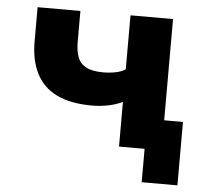

<svg xmlns="http://www.w3.org/2000/svg" viewBox="-48 -554 797 733"><g transform="rotate(5 350.5 -187.5)"><path d="M521 128V0H425V-115H658V128ZM423 0V-171Q395 -158 365 -152.5Q335 -147 307 -147Q225 -147 172 -172.5Q119 -198 93 -248.5Q67 -299 67 -371V-503H231V-384Q231 -350 240 -326Q249 -302 272.5 -289.5Q296 -277 338 -277Q362 -277 385 -281.5Q408 -286 423 -296V-503H586V0Z"/></g></svg>

Font: Nunito Sans 7pt ExtraBold
Style: Regular
Weight: 800
Designer: Vernon Adams
Foundry: Vernon Adams
Version: Version 3.101;gftools[0.9.27]